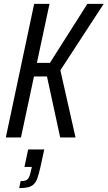

<svg xmlns="http://www.w3.org/2000/svg" viewBox="-20 -708 554 989"><path d="M10 0 156 -688H235L170 -384H237L430 -688H514L291 -346L369 0H290L222 -314H155L88 0ZM79 261 86 225Q104 225 113.5 221Q123 217 128.5 206.5Q134 196 138 178L144 152H106L125 62H208L187 158Q180 188 173 208.5Q166 229 154.5 240.5Q143 252 125 256.5Q107 261 79 261Z"/></svg>

Font: Saira Condensed
Style: Italic
Weight: 400
Width: 3
Italic angle: -12°
Designer: Hector Gatti with collaboration of the Omnibus-Type team
Foundry: Omnibus-Type
Version: Version 1.100